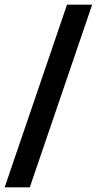

<svg xmlns="http://www.w3.org/2000/svg" viewBox="-29 -720 416 825"><path d="M259 -700H367L99 85H-9Z"/></svg>

Font: Cabin Medium
Style: Regular
Weight: 500
Designer: Pablo Impallari
Foundry: Pablo Impallari. http://www.impallari.com Igino Marini. http://www.ikern.com
Version: Version 2.001